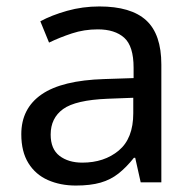

<svg xmlns="http://www.w3.org/2000/svg" viewBox="-20 -565 601 595"><path d="M288 -545Q386 -545 433 -502Q480 -459 480 -365V0H416L399 -76H395Q372 -47 347.5 -27.5Q323 -8 291.5 1Q260 10 215 10Q167 10 128.5 -7Q90 -24 68 -59.5Q46 -95 46 -149Q46 -229 109 -272.5Q172 -316 303 -320L394 -323V-355Q394 -422 365 -448Q336 -474 283 -474Q241 -474 203 -461.5Q165 -449 132 -433L105 -499Q140 -518 188 -531.5Q236 -545 288 -545ZM314 -259Q214 -255 175.5 -227Q137 -199 137 -148Q137 -103 164.5 -82Q192 -61 235 -61Q303 -61 348 -98.5Q393 -136 393 -214V-262Z"/></svg>

Font: uguzrati05
Style: Book
Weight: 400
Designer: Jelle Bosma - Monotype Design Team, Universal Thirst
Foundry: Monotype Imaging Inc.
Version: Version 2.106